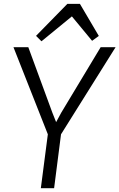

<svg xmlns="http://www.w3.org/2000/svg" viewBox="-20 -997 632 1017"><path d="M199.7 -778.3 170.9 -807.1 336.9 -976.6H403.3L503.4 -806.6L467.8 -780.8L360.8 -910.2ZM196.3 0 233.4 -285.6 51.3 -747.1H129.9L257.3 -400.4L277.3 -350.1L304.2 -399.9L513.2 -747.1H592.3L303.2 -285.6L266.6 0Z"/></svg>

Font: HaufeMerriweatherSansLt
Style: Italic
Weight: 300
Designer: Eben Sorkin ( eben@eyebytes.com )
Foundry: Eben Sorkin
Version: Version 1.56